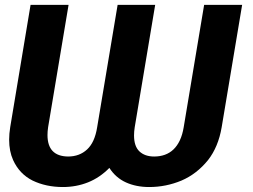

<svg xmlns="http://www.w3.org/2000/svg" viewBox="-20 -747 1023 777"><path d="M583.8 9.9Q530.9 9.9 489.5 -8.9Q448.2 -27.7 422.6 -67.5Q383.9 -28.1 336.3 -9.1Q288.7 9.9 234.7 9.9Q166.2 9.9 111.9 -16.3Q58.6 -43 33 -99.4Q17 -134.9 17 -181.8Q17 -205.6 21.3 -232.2L103.7 -727.3H257.5L174.7 -232.2Q173.3 -223.7 172.8 -215.7Q172.2 -207.7 172.2 -200.6Q172.2 -114.7 255.3 -113.6Q301.8 -113.6 332.7 -142.4Q363.6 -171.2 373.2 -232.2L456 -727.3H608L525.2 -232.2Q523.8 -223.4 523.1 -215.2Q522.4 -207 522.4 -199.2Q522.4 -154.8 544.4 -134.2Q566.4 -113.6 604 -113.6Q627.5 -113.6 647.2 -120.7Q666.9 -127.8 682.2 -142.4Q697.4 -157 707.9 -179.3Q718.4 -201.7 723.4 -232.2L806.1 -727.3H959.9L877.1 -232.2Q863.6 -152.7 822.1 -99.4Q776.6 -43 714.5 -16.3Q651.6 9.9 583.8 9.9Z"/></svg>

Font: Linik Sans
Style: Bold Italic
Weight: 700
Italic angle: 9°
Designer: Fonts by Rasmus Andersson / Changes by Cristiano Sobral with parts from Marc Monis
Foundry: rsms
Version: Version 3.020; ttfautohint (v1.6)